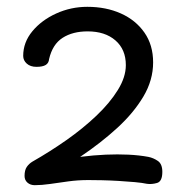

<svg xmlns="http://www.w3.org/2000/svg" viewBox="-20 -928 556 563"><path d="M48 -764Q48 -804 75 -836.5Q102 -869 145 -888.5Q188 -908 236 -908Q291 -908 334.5 -888.5Q378 -869 403.5 -832.5Q429 -796 429 -745Q429 -693 400.5 -645Q372 -597 324 -553Q276 -509 215 -468Q255 -473 290 -474.5Q325 -476 356.5 -474.5Q388 -473 415 -468Q430 -465 443 -456Q456 -447 456 -424Q456 -396 440.5 -391.5Q425 -387 411 -389Q397 -392 375 -394Q353 -396 327.5 -397.5Q302 -399 279 -399.5Q256 -400 239 -400Q208 -400 179.5 -396Q151 -392 126.5 -388.5Q102 -385 82 -385Q69 -385 60.5 -392.5Q52 -400 52 -412Q52 -429 58.5 -438.5Q65 -448 75 -454Q126 -483 174.5 -517Q223 -551 262.5 -588.5Q302 -626 325.5 -664Q349 -702 349 -737Q349 -783 318.5 -809.5Q288 -836 237 -836Q193 -836 163.5 -817Q134 -798 124 -755Q123 -743 114 -737.5Q105 -732 87 -732Q69 -732 58.5 -741.5Q48 -751 48 -764Z"/></svg>

Font: Playpen Sans Thai
Style: Regular
Weight: 400
Designer: Sirin Gunkloy, Laura Meseguer, Veronika Burian, José Scaglione
Foundry: TypeTogether
Version: Version 2.000